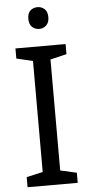

<svg xmlns="http://www.w3.org/2000/svg" viewBox="-61 -950 461 984"><g transform="rotate(-5 169.5 -457.5)"><path d="M298 0H40V-52L124 -71V-642L40 -662V-714H298V-662L214 -642V-71L298 -52ZM171 -915Q191 -915 206.5 -901.5Q222 -888 222 -859Q222 -831 206.5 -817Q191 -803 171 -803Q149 -803 134 -817Q119 -831 119 -859Q119 -888 134 -901.5Q149 -915 171 -915Z"/></g></svg>

Font: Noto Sans Indic Siyaq Numbers
Style: Regular
Weight: 400
Designer: Monotype Design Team
Foundry: Monotype Imaging Inc.
Version: Version 2.002; ttfautohint (v1.8.4.7-5d5b)